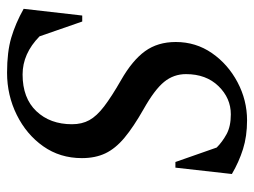

<svg xmlns="http://www.w3.org/2000/svg" viewBox="-108 -602 720 544"><g transform="rotate(90 252.0 -330.0)"><path d="M186 10Q127 10 86.5 -2Q46 -14 5 -37L24 -203H41L83 -82Q132 -34 191 -34Q258 -34 295 -73Q332 -112 332 -174Q332 -202 320.5 -223Q309 -244 281.5 -265Q254 -286 207 -313Q151 -345 125 -381Q99 -417 99 -468Q99 -525 130.5 -570.5Q162 -616 213 -643Q264 -670 321 -670Q366 -670 402.5 -658.5Q439 -647 473 -627L455 -467H439L398 -584Q382 -600 360 -612Q338 -624 304 -624Q258 -624 224 -589Q190 -554 190 -497Q190 -462 212 -435Q234 -408 289 -377Q340 -348 370.5 -322.5Q401 -297 414.5 -268.5Q428 -240 428 -202Q428 -140 394.5 -92.5Q361 -45 305.5 -17.5Q250 10 186 10Z"/></g></svg>

Font: Spectral Medium
Style: Italic
Weight: 500
Italic angle: -10°
Designer: Jean-Baptiste Levee
Foundry: Production Type
Version: Version 2.001